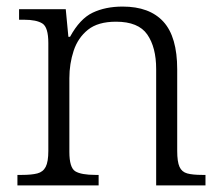

<svg xmlns="http://www.w3.org/2000/svg" viewBox="-20 -564 672 584"><path d="M33 0V-32H47Q76 -32 93.5 -36.5Q111 -41 119 -56.5Q127 -72 127 -105V-433Q127 -481 109 -492.5Q91 -504 53 -504H38V-536H180L188 -452H193Q223 -507 262 -525.5Q301 -544 353 -544Q435 -544 477 -498Q519 -452 519 -353V-105Q519 -72 526 -56.5Q533 -41 549.5 -36.5Q566 -32 595 -32H605V0H455V-354Q455 -420 428 -459Q401 -498 333 -498Q278 -498 247.5 -473.5Q217 -449 204 -409.5Q191 -370 191 -326V-102Q191 -54 209 -43Q227 -32 270 -32H280V0Z"/></svg>

Font: Noto Serif Myanmar Light
Style: Regular
Weight: 300
Designer: Ben Mitchell and the Monotype Design Team
Foundry: Monotype Imaging Inc.
Version: Version 2.106; ttfautohint (v1.8.4.7-5d5b)